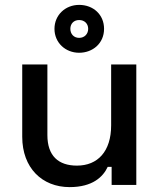

<svg xmlns="http://www.w3.org/2000/svg" viewBox="-20 -757 654 786"><path d="M265 9C359 9 402 -33 421 -74H437V0H538V-493H435V-244C435 -137 380 -79 295 -79C219 -79 174 -119 174 -204V-493H71V-197C71 -70 152 9 265 9ZM203 -639C203 -582 248 -541 304 -541C359 -541 406 -579 406 -639C406 -697 362 -737 304 -737C247 -737 203 -695 203 -639ZM268 -639C268 -660 282 -675 304 -675C326 -675 341 -660 341 -639C341 -618 326 -602 304 -602C282 -602 268 -618 268 -639Z"/></svg>

Font: Meta Space Medium
Style: Regular
Weight: 500
Designer: Meta Pool / Florian Karsten
Foundry: Meta Pool / Florian Karsten
Version: Version 2.000;Glyphs 3.1.1 (3137)